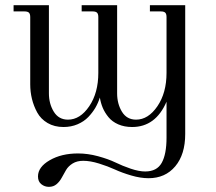

<svg xmlns="http://www.w3.org/2000/svg" viewBox="-20 -476 830 738"><path d="M691.9 -456.1V39.1Q691.9 117.7 653.6 163.3Q615.2 209 550.8 209Q520 209 484.4 198.5Q448.7 188 421.6 175.5Q394.5 163.1 360.8 152.6Q327.1 142.1 299.8 142.1Q275.9 142.1 259.3 152.3Q242.7 162.6 233.9 177.5Q225.1 192.4 217.3 207Q209.5 221.7 197.5 231.9Q185.5 242.2 168 242.2Q151.4 242.2 138.7 231.9Q126 221.7 126 202.1Q126 166 171.1 139.9Q216.3 113.8 279.8 113.8Q317.4 113.8 356.9 124.5Q396.5 135.3 423.6 148.4Q450.7 161.6 482.4 172.4Q514.2 183.1 538.1 183.1Q583 183.1 601.6 149.9Q620.1 116.7 620.1 53.2V-85Q578.1 12.2 487.8 12.2Q458 12.2 434.6 2Q411.1 -8.3 397 -25.6Q382.8 -43 375 -61.5Q367.2 -80.1 363.8 -101.1Q357.4 -80.6 346.7 -62Q335.9 -43.5 319.3 -26.1Q302.7 -8.8 278.1 1.7Q253.4 12.2 224.1 12.2Q189 12.2 162.8 -3.2Q136.7 -18.6 123 -43.7Q109.4 -68.8 102.8 -95.9Q96.2 -123 96.2 -151.9V-410.2Q96.2 -422.4 91.3 -427.2Q86.4 -432.1 74.2 -432.1H32.2V-456.1H168V-117.2Q168 -77.1 186.8 -46.6Q205.6 -16.1 241.2 -16.1Q288.1 -16.1 323 -67.6Q357.9 -119.1 357.9 -195.8V-410.2Q357.9 -422.4 353 -427.2Q348.1 -432.1 335.9 -432.1H293.9V-456.1H430.2V-117.2Q430.2 -77.1 448.7 -46.6Q467.3 -16.1 502.9 -16.1Q549.8 -16.1 585 -67.6Q620.1 -119.1 620.1 -195.8V-410.2Q620.1 -422.4 615.2 -427.2Q610.4 -432.1 598.1 -432.1H556.2V-456.1Z"/></svg>

Font: Flanker Steampunk
Style: Regular
Weight: 400
Designer: Alexey Kryukov, Leonardo Di Lena
Foundry: Alexey Kryukov, Leonardo Di Lena
Version: 1.210